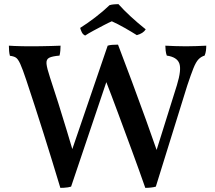

<svg xmlns="http://www.w3.org/2000/svg" viewBox="-20 -900 1040 929"><path d="M23 -679Q35 -678 50.5 -677.5Q66 -677 83.5 -676.5Q101 -676 116.5 -676Q132 -676 144 -676Q160 -676 182.5 -676.5Q205 -677 229.5 -677.5Q254 -678 273 -679Q273 -669 272 -656Q271 -643 268 -631Q233 -628 218 -620.5Q203 -613 205 -591.5Q207 -570 222 -525Q241 -468 262 -401.5Q283 -335 303.5 -267Q324 -199 342 -138H316L501 -679Q510 -682 522.5 -683Q535 -684 551 -684Q584 -598 618.5 -505Q653 -412 686.5 -319.5Q720 -227 750 -140H727L836 -488Q859 -563 847.5 -593.5Q836 -624 787 -631Q783 -642 781.5 -655.5Q780 -669 780 -679Q801 -678 827 -677Q853 -676 880 -676Q903 -676 930.5 -677Q958 -678 978 -679Q978 -667 976.5 -655Q975 -643 970 -631Q953 -626 940.5 -613Q928 -600 916 -570Q904 -540 886 -486L734 3Q724 6 710 7.5Q696 9 683 9Q653 -77 620 -166.5Q587 -256 553.5 -346.5Q520 -437 487 -522H501L324 3Q318 5 308.5 6.5Q299 8 289.5 8.5Q280 9 272 9Q232 -124 190.5 -255.5Q149 -387 107 -513Q89 -567 78 -591Q67 -615 56.5 -621.5Q46 -628 28 -630Q25 -641 24 -654Q23 -667 23 -679ZM392 -728Q381 -733 375.5 -744.5Q370 -756 368 -765Q403 -787 441.5 -816.5Q480 -846 510 -875Q520 -878 532 -879Q544 -880 553 -880Q578 -852 611.5 -821Q645 -790 685 -758Q679 -748 668 -741Q657 -734 642 -730Q615 -747 582.5 -765.5Q550 -784 521 -797Q507 -791 482 -778Q457 -765 432 -751.5Q407 -738 392 -728Z"/></svg>

Font: Vollkorn Medium
Style: Regular
Weight: 500
Designer: Friedrich Althausen
Foundry: Friedrich Althausen
Version: Version 5.000